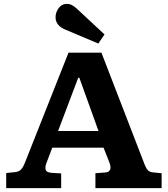

<svg xmlns="http://www.w3.org/2000/svg" viewBox="-20 -972 867 992"><path d="M12 0V-78L60 -83Q78 -85 89 -96.5Q100 -108 111 -137L334 -700H504L723 -133Q733 -105 743 -93.5Q753 -82 774 -81L815 -77V0H473V-77L525 -81Q542 -82 548.5 -94.5Q555 -107 545 -133L515 -209H250L222 -135Q212 -112 215.5 -96.5Q219 -81 247 -79L296 -76V0ZM280 -295H489L390 -570H384ZM488 -747 320 -818Q267 -839 267 -883Q267 -908 283 -930Q299 -952 327 -952Q338 -952 349 -947Q360 -942 375 -929L520 -794Z"/></svg>

Font: Literata 7pt
Style: Bold
Weight: 700
Designer: Latin by Veronika Burian and Jose Scaglione. Greek by Irene Vlachou. Cyrillic by Vera Evstafieva.
Foundry: TypeTogether
Version: Version 3.002